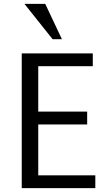

<svg xmlns="http://www.w3.org/2000/svg" viewBox="-20 -967 557 989"><path d="M299 -765H251L106 -947H213ZM471 2H92V-692H458V-626H177V-392H429V-326H177V-64H471Z"/></svg>

Font: Repo Regular
Style: Regular
Weight: 400
Designer: Stefan Peev
Foundry: Context Ltd
Version: Version 1.502